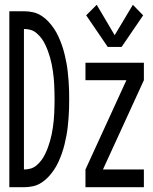

<svg xmlns="http://www.w3.org/2000/svg" viewBox="-20 -782 640 802"><path d="M430 -586 340 -718 384 -762 459 -635 535 -762 578 -718 488 -586ZM19 0V-735H80Q99 -735 117.5 -731Q136 -727 152.5 -716.5Q169 -706 182 -692Q195 -678 205.5 -662.5Q216 -647 224 -629.5Q232 -612 238.5 -593.5Q245 -575 249.5 -556.5Q254 -538 257.5 -519.5Q261 -501 263 -482Q265 -463 266.5 -444Q268 -425 268.5 -406Q269 -387 269 -368Q269 -348 268.5 -329Q268 -310 266.5 -291Q265 -272 263 -253Q261 -234 257.5 -215.5Q254 -197 249.5 -178.5Q245 -160 238.5 -141.5Q232 -123 224 -105.5Q216 -88 205.5 -72.5Q195 -57 182 -43Q169 -29 152.5 -18.5Q136 -8 117.5 -4Q99 0 80 0ZM80 -74Q95 -74 108.5 -78Q122 -82 133.5 -92Q145 -102 153.5 -113.5Q162 -125 168.5 -138.5Q175 -152 180 -165.5Q185 -179 189 -193Q193 -207 196 -221.5Q199 -236 201 -250.5Q203 -265 204.5 -279.5Q206 -294 206.5 -308.5Q207 -323 207.5 -338Q208 -353 208 -368Q208 -382 207.5 -397Q207 -412 206.5 -426.5Q206 -441 204.5 -455.5Q203 -470 201 -484.5Q199 -499 196 -513.5Q193 -528 189 -542Q185 -556 180 -569.5Q175 -583 168.5 -596.5Q162 -610 153.5 -621.5Q145 -633 133.5 -643Q122 -653 108.5 -657Q95 -661 80 -661ZM337 0V-74L508 -447H337V-520H581V-447L410 -74H581V0Z"/></svg>

Font: Iosevka SS04 Extended
Style: Regular
Weight: 400
Width: 7
Monospace: yes
Designer: Belleve Invis
Foundry: Belleve Invis
Version: Version 19.0.0; ttfautohint (v1.8.4)